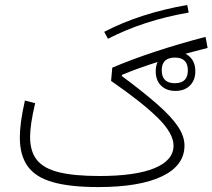

<svg xmlns="http://www.w3.org/2000/svg" viewBox="-20 -759 862 779"><path d="M691.9 -549.3Q728.5 -549.3 750.5 -528.1Q772.5 -506.8 772.5 -469.7Q772.5 -433.6 750.5 -411.9Q728.5 -390.1 691.9 -390.1Q655.3 -390.1 633.5 -411.6Q611.8 -433.1 611.8 -469.7Q611.8 -506.3 633.8 -527.8Q655.8 -549.3 691.9 -549.3ZM689.5 -525.4Q636.2 -525.4 636.2 -473.6Q636.2 -421.4 689.5 -421.4Q742.2 -421.4 742.2 -473.6Q742.2 -525.4 689.5 -525.4ZM739.7 -738.8 745.6 -708Q562.5 -676.3 418 -601.6L402.8 -629.9Q548.8 -705.6 739.7 -738.8ZM81.1 -351.1 122.6 -340.3Q102.1 -253.9 102.1 -203.1Q102.1 -145 129.4 -110.4Q156.7 -75.7 218.5 -60.3Q280.3 -44.9 383.3 -44.9Q529.8 -44.9 606.9 -76.7Q684.1 -108.4 684.1 -168.5Q684.1 -217.8 620.4 -280.8Q556.6 -343.8 430.7 -430.7L435.5 -484.4Q510.7 -516.6 608.6 -549.1Q706.5 -581.5 814 -609.4L822.3 -564.5Q707 -535.2 621.3 -508.1Q535.6 -481 474.6 -455.1L474.1 -450.7Q563.5 -384.3 619.6 -334.7Q675.8 -285.2 702.1 -245.6Q728.5 -206.1 728.5 -168.5Q728.5 -87.4 637.5 -43.7Q546.4 0 378.4 0Q264.2 0 194.1 -20Q124 -40 92.3 -84.5Q60.5 -128.9 60.5 -201.2Q60.5 -230 65.4 -266.8Q70.3 -303.7 81.1 -351.1Z"/></svg>

Font: Estedad-FD ExtraLight
Style: Regular
Weight: 200
Designer: Amin Abedi
Version: Version 7.3